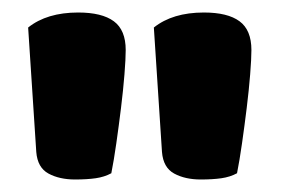

<svg xmlns="http://www.w3.org/2000/svg" viewBox="-20 -655 450 307"><path d="M158 -378Q147 -372 133 -370Q119 -368 100 -368Q75 -368 57.5 -377.5Q40 -387 38 -412L25 -611Q55 -635 105 -635Q143 -635 162 -621Q181 -607 181 -575Q181 -561 179 -536Q177 -511 173.5 -482.5Q170 -454 166 -426Q162 -398 158 -378ZM359 -378Q348 -372 334 -370Q320 -368 301 -368Q276 -368 258.5 -377.5Q241 -387 239 -412L226 -611Q256 -635 306 -635Q344 -635 363 -621Q382 -607 382 -575Q382 -561 380 -536Q378 -511 374.5 -482.5Q371 -454 367 -426Q363 -398 359 -378Z"/></svg>

Font: Baloo 2 ExtraBold
Style: Regular
Weight: 800
Designer: Sarang Kulkarni and Ek Type
Foundry: Ek Type
Version: Version 1.640;hotconv 1.0.111;makeotfexe 2.5.65597; ttfautoh